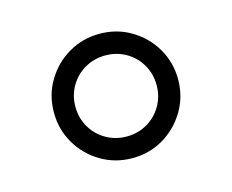

<svg xmlns="http://www.w3.org/2000/svg" viewBox="-58 -812 570 472"><g transform="rotate(-15 227.5 -576.0)"><path d="M147.7 -439.3Q111.2 -460.9 90.2 -497Q69.2 -533 69.2 -576.3Q69.2 -620.4 90.6 -655.9Q112.2 -692.5 148.3 -713.4Q184.3 -734.4 227.3 -734.4Q271.3 -734.4 306.8 -713.1Q343.4 -691.4 364.3 -655.4Q385.3 -619.3 385.3 -576.3Q385.3 -532.7 364 -496.8Q342.3 -460.2 306.5 -439.1Q270.6 -418 227.3 -418Q183.6 -418 147.7 -439.3ZM227.3 -473Q256 -473 279.7 -486.7Q303.3 -500.4 316.9 -524Q330.6 -547.6 330.6 -576.3Q330.6 -604.8 316.9 -628.4Q303.3 -652 279.7 -665.7Q256 -679.3 227.3 -679.3Q198.9 -679.3 175.1 -665.7Q151.3 -652 137.6 -628.4Q123.9 -604.8 123.9 -576.3Q123.9 -547.6 137.6 -524Q151.3 -500.4 175.1 -486.7Q198.9 -473 227.3 -473Z"/></g></svg>

Font: DeltaSans Light
Style: Regular
Weight: 300
Designer: Rasmus Andersson
Foundry: rsms
Version: Version 3.012